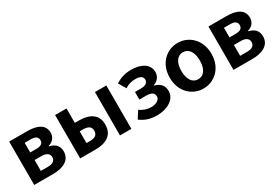

<svg xmlns="http://www.w3.org/2000/svg" viewBox="38 -1353 3090 2146"><g transform="rotate(-30 1582.5 -280.0)"><path d="M79 0H323C451 0 553 -47 553 -161C553 -238 505 -276 437 -292V-297C501 -315 531 -362 531 -414C531 -522 435 -560 311 -560H79ZM222 -337V-461H302C364 -461 390 -438 390 -398C390 -360 364 -337 299 -337ZM222 -99V-239H311C379 -239 410 -210 410 -170C410 -127 381 -99 314 -99Z M672 0H870C1004 0 1105 -50 1105 -189C1105 -324 1004 -374 870 -374H819V-560H672ZM1186 0H1333V-560H1186ZM819 -113V-265H861C931 -265 964 -240 964 -190C964 -137 931 -113 861 -113Z M1662 14C1786 14 1906 -48 1906 -158C1906 -235 1862 -275 1794 -292V-297C1855 -317 1884 -368 1884 -416C1884 -525 1778 -574 1660 -574C1583 -574 1516 -554 1457 -514L1513 -420C1557 -449 1598 -460 1651 -460C1709 -460 1743 -439 1743 -400C1743 -359 1711 -337 1649 -337H1574V-239H1660C1727 -239 1762 -218 1762 -172C1762 -127 1712 -99 1648 -99C1604 -99 1552 -112 1505 -147L1446 -54C1517 -1 1586 14 1662 14Z M2259 14C2399 14 2528 -94 2528 -280C2528 -466 2399 -574 2259 -574C2119 -574 1990 -466 1990 -280C1990 -94 2119 14 2259 14ZM2259 -106C2183 -106 2140 -174 2140 -280C2140 -385 2183 -454 2259 -454C2335 -454 2378 -385 2378 -280C2378 -174 2335 -106 2259 -106Z M2651 0H2895C3023 0 3125 -47 3125 -161C3125 -238 3077 -276 3009 -292V-297C3073 -315 3103 -362 3103 -414C3103 -522 3007 -560 2883 -560H2651ZM2794 -337V-461H2874C2936 -461 2962 -438 2962 -398C2962 -360 2936 -337 2871 -337ZM2794 -99V-239H2883C2951 -239 2982 -210 2982 -170C2982 -127 2953 -99 2886 -99Z"/></g></svg>

Font: DAIFUKU Sans JP
Style: Bold
Weight: 700
Designer: Original font ‘Source Han Sans JP’ : Ryoko NISHIZUKA  (kana, bopomofo & ideographs); Paul D. Hunt (Latin, Greek & Cyrill
Foundry: Daifuku
Version: Version 1.001